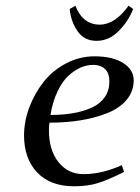

<svg xmlns="http://www.w3.org/2000/svg" viewBox="-20 -651 493 678"><path d="M64.9 -172.9Q64.9 -222.2 83.5 -271.7Q102.1 -321.3 133.8 -361.6Q165.5 -401.9 213.1 -427Q260.7 -452.1 314 -452.1Q377.9 -452.1 415 -428.5Q452.1 -404.8 452.1 -367.2Q452.1 -328.1 427 -298.3Q401.9 -268.6 358.6 -251.5Q315.4 -234.4 264.2 -226.1Q212.9 -217.8 154.8 -217.8Q152.8 -205.6 152.8 -191.9Q152.8 -120.1 186.8 -78.1Q220.7 -36.1 274.9 -36.1Q340.3 -36.1 410.2 -67.9L418 -43.9Q361.8 -15.6 325.4 -4.4Q289.1 6.8 241.2 6.8Q158.2 6.8 111.6 -41.7Q64.9 -90.3 64.9 -172.9ZM158.2 -245.1Q203.6 -245.1 240.2 -251.7Q276.9 -258.3 305.7 -271.7Q334.5 -285.2 350.3 -308.6Q366.2 -332 366.2 -363.8Q366.2 -393.1 350.6 -407.5Q335 -421.9 309.1 -421.9Q286.6 -421.9 264.6 -412.4Q242.7 -402.8 221.2 -383.1Q199.7 -363.3 182.9 -327.6Q166 -292 158.2 -245.1ZM226.1 -619.1 246.1 -630.9Q272.5 -564 332 -564Q386.2 -564 434.1 -630.9L450.2 -619.1Q432.6 -574.7 398.4 -540.8Q364.3 -506.8 320.8 -506.8Q277.8 -506.8 254.2 -540.5Q230.5 -574.2 226.1 -619.1Z"/></svg>

Font: Dehuti
Style: Bold-Italic
Weight: 700
Version: Version 1.2